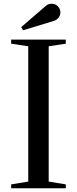

<svg xmlns="http://www.w3.org/2000/svg" viewBox="-20 -1013 414 1033"><path d="M40 0V-21L132 -36V-764L40 -778V-800H334V-778L242 -764V-36L334 -21V0ZM94 -867 226 -981Q240 -993 258 -993Q278 -993 291.5 -979Q305 -965 305 -946Q305 -931 295.5 -918.5Q286 -906 271 -901L104 -850Z"/></svg>

Font: Prata
Style: Regular
Weight: 400
Designer: Ivan Petrov
Foundry: Cyreal
Version: Version 2.000